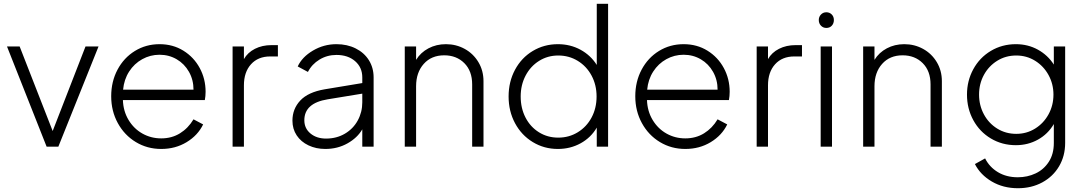

<svg xmlns="http://www.w3.org/2000/svg" viewBox="-20 -777 5744 1017"><path d="M17 -531H84L259 -83L433 -531H502L289 0H227Z M569 -267Q569 -345 602.5 -408Q636 -471 694.5 -507Q753 -543 825 -543Q896 -543 951.5 -508.5Q1007 -474 1038 -416.5Q1069 -359 1069 -291Q1069 -268 1065 -247H631Q633 -188 661 -141.5Q689 -95 734.5 -69.5Q780 -44 834 -44Q890 -44 933.5 -71Q977 -98 1005 -145L1056 -118Q1028 -60 968.5 -24Q909 12 834 12Q760 12 699.5 -24.5Q639 -61 604 -125Q569 -189 569 -267ZM1005 -302Q1005 -354 981 -396.5Q957 -439 916 -463Q875 -487 825 -487Q776 -487 733.5 -463.5Q691 -440 664 -398Q637 -356 632 -302Z M1212 -531H1272V-464Q1292 -499 1330.5 -518.5Q1369 -538 1418 -538H1452V-478H1411Q1347 -478 1309.5 -436.5Q1272 -395 1272 -325V0H1212Z M1529 -138Q1529 -200 1570.5 -244.5Q1612 -289 1700 -304L1899 -337V-367Q1899 -420 1861 -453Q1823 -486 1762 -486Q1713 -486 1672.5 -461.5Q1632 -437 1611 -396L1557 -425Q1580 -475 1637.5 -509Q1695 -543 1762 -543Q1819 -543 1864 -520.5Q1909 -498 1934 -458Q1959 -418 1959 -367V0H1899V-92Q1873 -47 1820.5 -17.5Q1768 12 1703 12Q1654 12 1614 -7Q1574 -26 1551.5 -60Q1529 -94 1529 -138ZM1707 -43Q1763 -43 1807 -69Q1851 -95 1875 -139Q1899 -183 1899 -235V-281L1716 -251Q1592 -231 1592 -140Q1592 -97 1624.5 -70Q1657 -43 1707 -43Z M2124 -531H2184V-460Q2208 -499 2249.5 -521Q2291 -543 2342 -543Q2396 -543 2441.5 -518Q2487 -493 2514 -448Q2541 -403 2541 -347V0H2481V-330Q2481 -401 2439.5 -442.5Q2398 -484 2333 -484Q2265 -484 2224.5 -438.5Q2184 -393 2184 -320V0H2124Z M2674 -266Q2674 -344 2708 -407.5Q2742 -471 2802 -507Q2862 -543 2935 -543Q3001 -543 3055 -513.5Q3109 -484 3141 -433V-757H3201V0H3141V-101Q3110 -48 3055.5 -18Q3001 12 2935 12Q2862 12 2802 -24.5Q2742 -61 2708 -124.5Q2674 -188 2674 -266ZM2937 -48Q2994 -48 3040.5 -76.5Q3087 -105 3113.5 -154.5Q3140 -204 3140 -266Q3140 -327 3113.5 -376.5Q3087 -426 3040.5 -454.5Q2994 -483 2937 -483Q2881 -483 2835.5 -454.5Q2790 -426 2764 -376.5Q2738 -327 2738 -266Q2738 -204 2763.5 -154.5Q2789 -105 2834.5 -76.5Q2880 -48 2937 -48Z M3345 -267Q3345 -345 3378.5 -408Q3412 -471 3470.5 -507Q3529 -543 3601 -543Q3672 -543 3727.5 -508.5Q3783 -474 3814 -416.5Q3845 -359 3845 -291Q3845 -268 3841 -247H3407Q3409 -188 3437 -141.5Q3465 -95 3510.5 -69.5Q3556 -44 3610 -44Q3666 -44 3709.5 -71Q3753 -98 3781 -145L3832 -118Q3804 -60 3744.5 -24Q3685 12 3610 12Q3536 12 3475.5 -24.5Q3415 -61 3380 -125Q3345 -189 3345 -267ZM3781 -302Q3781 -354 3757 -396.5Q3733 -439 3692 -463Q3651 -487 3601 -487Q3552 -487 3509.5 -463.5Q3467 -440 3440 -398Q3413 -356 3408 -302Z M3988 -531H4048V-464Q4068 -499 4106.5 -518.5Q4145 -538 4194 -538H4228V-478H4187Q4123 -478 4085.5 -436.5Q4048 -395 4048 -325V0H3988Z M4327 -531H4387V0H4327ZM4357 -712Q4374 -712 4385.5 -700.5Q4397 -689 4397 -671Q4397 -653 4386 -641Q4375 -629 4357 -629Q4340 -629 4328.5 -641Q4317 -653 4317 -671Q4317 -688 4328.5 -700Q4340 -712 4357 -712Z M4552 -531H4612V-460Q4636 -499 4677.5 -521Q4719 -543 4770 -543Q4824 -543 4869.5 -518Q4915 -493 4942 -448Q4969 -403 4969 -347V0H4909V-330Q4909 -401 4867.5 -442.5Q4826 -484 4761 -484Q4693 -484 4652.5 -438.5Q4612 -393 4612 -320V0H4552Z M5144 92 5198 62Q5221 108 5266 135Q5311 162 5371 162Q5422 162 5465.5 141.5Q5509 121 5535.5 80Q5562 39 5562 -20V-120Q5531 -67 5478 -37.5Q5425 -8 5361 -8Q5288 -8 5228.5 -43.5Q5169 -79 5135.5 -140.5Q5102 -202 5102 -276Q5102 -349 5135.5 -410.5Q5169 -472 5228.5 -507.5Q5288 -543 5361 -543Q5425 -543 5477.5 -514Q5530 -485 5562 -435V-531H5622V-20Q5622 49 5590 103.5Q5558 158 5501 189Q5444 220 5372 220Q5294 220 5233.5 184.5Q5173 149 5144 92ZM5363 -68Q5418 -68 5463 -96Q5508 -124 5534 -171.5Q5560 -219 5560 -276Q5560 -332 5534 -379.5Q5508 -427 5463 -455Q5418 -483 5363 -483Q5307 -483 5262 -455Q5217 -427 5191.5 -380Q5166 -333 5166 -276Q5166 -219 5191.5 -171.5Q5217 -124 5262 -96Q5307 -68 5363 -68Z"/></svg>

Font: Eudoxus Sans Light
Style: Regular
Weight: 300
Designer: Stijn de Vries
Foundry: tokotype
Version: Version 2.005